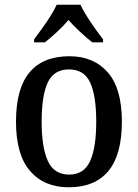

<svg xmlns="http://www.w3.org/2000/svg" viewBox="-20 -786 586 816"><path d="M272 10Q168 10 108 -59Q48 -128 48 -269Q48 -410 105.5 -478.5Q163 -547 275 -547Q378 -547 438 -478.5Q498 -410 498 -269Q498 -128 440.5 -59Q383 10 272 10ZM274 -44Q337 -44 363 -101.5Q389 -159 389 -269Q389 -380 363 -435.5Q337 -491 273 -491Q209 -491 183 -435.5Q157 -380 157 -269Q157 -159 183.5 -101.5Q210 -44 274 -44ZM125 -619Q139 -638 158 -664Q177 -690 194 -717Q211 -744 221 -766H322Q332 -744 349 -717Q366 -690 384.5 -664Q403 -638 418 -619V-606H372Q348 -625 320 -651Q292 -677 271 -701Q250 -676 222.5 -650.5Q195 -625 171 -606H125Z"/></svg>

Font: Noto Serif Georgian SemiCondensed Medium
Style: Regular
Weight: 500
Width: 4
Designer: Monotype Design Team, Akaki Razmadze
Foundry: Google LLC
Version: Version 2.003; ttfautohint (v1.8.4.7-5d5b)